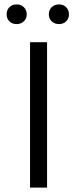

<svg xmlns="http://www.w3.org/2000/svg" viewBox="-20 -849 349 869"><path d="M116 0V-658H193V0ZM55 -740Q35 -740 22.5 -752.5Q10 -765 10 -784Q10 -804 22.5 -816.5Q35 -829 55 -829Q75 -829 88 -816.5Q101 -804 101 -784Q101 -765 88 -752.5Q75 -740 55 -740ZM247 -740Q227 -740 214 -752.5Q201 -765 201 -784Q201 -804 214 -816.5Q227 -829 247 -829Q267 -829 279.5 -816.5Q292 -804 292 -784Q292 -765 279.5 -752.5Q267 -740 247 -740Z"/></svg>

Font: Ysabeau Office
Style: Regular
Weight: 400
Designer: Christian Thalmann (Catharsis Fonts)
Version: Version 2.001;gftools[0.9.30]; featfreeze: tnum,lnum,ss02